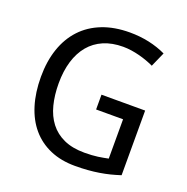

<svg xmlns="http://www.w3.org/2000/svg" viewBox="-130 -845 951 977"><g transform="rotate(20 345.0 -357.0)"><path d="M381.8 -377H618.2V-26.9Q591.3 -18.1 564 -11.2Q536.6 -4.4 507.8 0.2Q479 4.9 447.3 7.3Q415.5 9.8 378.9 9.8Q302.2 9.8 243.2 -15.9Q184.1 -41.5 143.6 -89.1Q103 -136.7 82 -204.8Q61 -272.9 61 -357.9Q61 -441.9 84.2 -509.8Q107.4 -577.6 151.9 -625.2Q196.3 -672.9 261.5 -698.5Q326.7 -724.1 410.2 -724.1Q464.4 -724.1 514.2 -713.4Q564 -702.6 606.9 -682.1L571.8 -603Q554.2 -611.3 533.9 -618.7Q513.7 -626 492.2 -631.6Q470.7 -637.2 448 -640.6Q425.3 -644 402.8 -644Q343.3 -644 297.4 -624.3Q251.5 -604.5 220.5 -567.4Q189.5 -530.3 173.3 -477.1Q157.2 -423.8 157.2 -356.9Q157.2 -293.5 170.7 -240.7Q184.1 -188 213.4 -149.9Q242.7 -111.8 289.1 -90.8Q335.4 -69.8 400.9 -69.8Q422.4 -69.8 440.2 -71Q458 -72.3 473.1 -74.2Q488.3 -76.2 501.7 -78.9Q515.1 -81.5 527.8 -84V-296.9H381.8Z"/></g></svg>

Font: Puppies Kittens
Style: Regular
Weight: 400
Foundry: Ascender Corporation and Peter Mawhorter
Version: Version 0.1